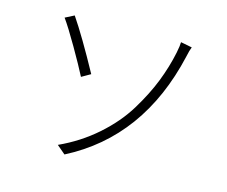

<svg xmlns="http://www.w3.org/2000/svg" viewBox="-103 -860 1205 1018"><g transform="rotate(15 500.0 -351.5)"><path d="M281 -24Q393 -75 482.5 -154Q572 -233 627 -323.5Q682 -414 714 -496Q746 -578 763 -660Q771 -700 771 -719L833 -707Q825 -688 818 -654Q710 -180 328 16ZM141 -685 190 -710Q256 -613 355 -432L306 -404Q278 -459 225 -550.5Q172 -642 141 -685Z"/></g></svg>

Font: Noto Sans Korean Light
Style: Regular
Weight: 300
Designer: Ryoko NISHIZUKA  (kana & ideographs); Paul D. Hunt (Latin, Greek & Cyrillic); Wenlong ZHANG  (bopomofo); Sandoll Communi
Foundry: Adobe Systems Incorporated
Version: Version 1.000;PS 1;hotconv 1.0.78;makeotf.lib2.5.61930